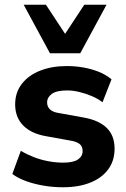

<svg xmlns="http://www.w3.org/2000/svg" viewBox="-20 -780 532 811"><path d="M246 11Q203 11 163 4Q123 -3 90 -15Q57 -27 32 -45L68 -143Q93 -128 122.5 -116.5Q152 -105 184 -99Q216 -93 247 -93Q290 -93 309.5 -106.5Q329 -120 329 -142Q329 -162 316 -172Q303 -182 278 -186L173 -205Q111 -216 77.5 -250.5Q44 -285 44 -339Q44 -389 72 -425.5Q100 -462 149.5 -481.5Q199 -501 262 -501Q298 -501 332 -495Q366 -489 396.5 -477Q427 -465 451 -445L413 -348Q394 -363 368 -374Q342 -385 315 -391.5Q288 -398 264 -398Q219 -398 199 -383.5Q179 -369 179 -347Q179 -330 190.5 -318.5Q202 -307 226 -303L331 -284Q396 -273 430 -240.5Q464 -208 464 -152Q464 -101 437 -64.5Q410 -28 361 -8.5Q312 11 246 11ZM191 -555 80 -760H174L255 -637L336 -760H430L319 -555Z"/></svg>

Font: Nunito Sans 12pt ExtraLight 12pt ExtraBold
Style: Regular
Weight: 800
Version: Version 3.101;gftools[0.9.27]